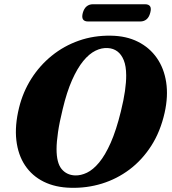

<svg xmlns="http://www.w3.org/2000/svg" viewBox="-20 -884 821 917"><path d="M509.5 -713.6Q583.4 -712.6 638.9 -684.6Q694.5 -656.7 729 -607.2Q763.5 -557.8 773.7 -491Q783.9 -424.3 766.2 -345.2Q745.9 -255.2 702.3 -187.4Q658.7 -119.6 598.4 -74.3Q538.1 -29.1 466.7 -7.1Q395.4 14.8 319.1 12.9Q244.8 11.5 189 -16.1Q133.2 -43.7 99.7 -94Q66.2 -144.2 58.1 -214.2Q50 -284.1 71.1 -369.9Q89.6 -445 129.7 -508.2Q169.8 -571.4 227.6 -618.1Q285.3 -664.8 356.8 -689.9Q428.3 -715 509.5 -713.6ZM338.3 -46.2Q365.9 -45.2 395.3 -59.2Q424.6 -73.2 453.4 -107.8Q482.2 -142.4 508.8 -202.2Q535.3 -262.1 557.3 -352Q570.8 -406.8 576.9 -449.3Q582.9 -491.8 582.7 -524.3Q582.5 -568.1 571.2 -596.2Q559.8 -624.3 540.4 -638.7Q521 -653 495.6 -654.4Q466.1 -656.6 435.9 -641.8Q405.8 -627 377.5 -592.5Q349.3 -558 324.1 -501.4Q299 -444.8 279.5 -363.1Q264 -300.2 257.1 -253Q250.2 -205.8 250.1 -171.9Q250.1 -106.3 274.1 -77Q298.2 -47.8 338.3 -46.2ZM375.4 -822.3Q381.4 -843.5 393.8 -853.6Q406.2 -863.7 423.6 -863.7H672.8Q690.2 -863.7 696.8 -853.8Q703.4 -843.9 697.5 -822.7Q691.9 -801.5 679.5 -791.4Q667.2 -781.4 649.7 -781.4H400.5Q383.1 -781.4 376.5 -791.4Q369.9 -801.5 375.4 -822.3Z"/></svg>

Font: Fraunces
Style: Italic
Weight: 900
Italic angle: -16°
Version: Version 1.000;[0bf87f6ff]